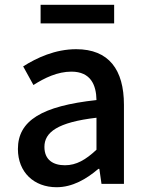

<svg xmlns="http://www.w3.org/2000/svg" viewBox="-20 -770 615 804"><path d="M217 14C283 14 342 -20 392 -63H396L405 0H499V-331C499 -478 436 -564 299 -564C211 -564 134 -528 77 -492L120 -414C167 -444 221 -470 279 -470C360 -470 383 -414 384 -351C155 -326 55 -265 55 -146C55 -49 122 14 217 14ZM252 -78C203 -78 166 -100 166 -155C166 -216 221 -258 384 -277V-143C339 -101 300 -78 252 -78ZM150 -672H458V-750H150Z"/></svg>

Font: ChiuKong Gothic CL Medium
Style: Regular
Weight: 500
Designer: Ryoko NISHIZUKA 西塚涼子 (kana, bopomofo & ideographs); Paul D. Hunt (Latin, Greek & Cyrillic); Sandoll Communications 산돌커뮤니
Foundry: Adobe
Version: Version 1.300